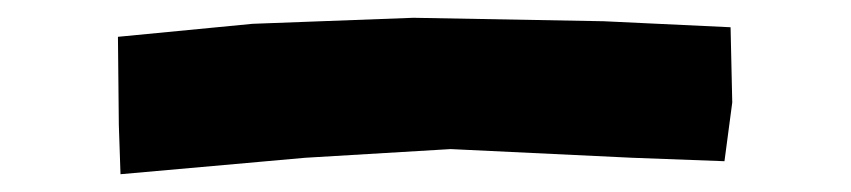

<svg xmlns="http://www.w3.org/2000/svg" viewBox="-20 -441 962 217"><path d="M113.3 -399.4 114.3 -299.8 116.2 -244.1 325.2 -262.7 489.3 -272.5 694.3 -262.7 798.8 -258.8 807.6 -325.2 805.7 -410.2 662.1 -417 447.3 -420.9 265.6 -414.1Z"/></svg>

Font: MaokenAssortedSans-TC
Style: Regular
Weight: 500
Version: Version 0.83